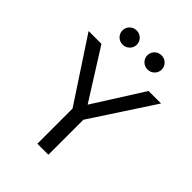

<svg xmlns="http://www.w3.org/2000/svg" viewBox="-258 -1056 1184 1184"><g transform="rotate(45 334.0 -463.5)"><path d="M382 0H286V-307L18 -715H130L348 -369H322L541 -715H650L382 -305ZM443 -804Q416 -804 398 -822Q380 -840 380 -865Q380 -891 398 -909Q416 -927 443 -927Q469 -927 487 -909Q505 -891 505 -865Q505 -840 487 -822Q469 -804 443 -804ZM225 -804Q199 -804 181 -822Q163 -840 163 -865Q163 -891 181 -909Q199 -927 225 -927Q252 -927 270 -909Q288 -891 288 -865Q288 -840 270 -822Q252 -804 225 -804Z"/></g></svg>

Font: Wix Madefor Display Medium
Style: Regular
Weight: 500
Designer: Dalton Maag Ltd
Foundry: Dalton Maag Ltd
Version: Version 3.100